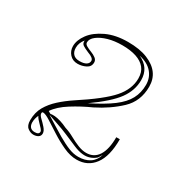

<svg xmlns="http://www.w3.org/2000/svg" viewBox="-86 -802 461 469"><g transform="rotate(30 144.5 -567.0)"><path d="M62 -411Q54 -411 46 -417Q38 -423 38 -438Q38 -460 47.5 -476.5Q57 -493 72.5 -507Q88 -521 106 -533Q169 -574 192.5 -601Q216 -628 216 -658Q216 -676 207 -687Q198 -698 181.5 -703.5Q165 -709 142 -709Q120 -709 102.5 -704Q85 -699 74 -690.5Q63 -682 63 -672Q63 -667 69 -663.5Q75 -660 83 -657Q91 -654 97 -649.5Q103 -645 103 -638Q103 -626 92 -620.5Q81 -615 69 -615Q55 -615 46.5 -624.5Q38 -634 38 -647Q38 -664 51 -681.5Q64 -699 89.5 -711Q115 -723 150 -723Q183 -723 205 -714Q227 -705 238 -690Q249 -675 249 -654Q249 -613 221.5 -587Q194 -561 156 -542Q129 -530 103.5 -514Q78 -498 66 -480L73 -476Q78 -477 85 -476.5Q92 -476 102 -473Q112 -470 122 -465Q135 -461 147.5 -454Q160 -447 172.5 -442Q185 -437 196 -437Q218 -437 229.5 -455Q241 -473 241 -507H251Q251 -459 233 -435Q215 -411 184 -411Q166 -411 146.5 -420Q127 -429 109 -440.5Q91 -452 77 -461Q63 -470 56 -470Q53 -470 53 -466Q53 -461 60 -454.5Q67 -448 74 -440Q81 -432 81 -425Q81 -418 75.5 -414.5Q70 -411 62 -411ZM46 -647Q46 -636 52 -629.5Q58 -623 70 -623Q82 -623 88.5 -627Q95 -631 95 -638Q95 -646 78 -652Q66 -657 61 -660.5Q56 -664 56 -670Q56 -671 56 -671.5Q56 -672 56 -673Q46 -661 46 -647ZM72 -473Q85 -465 98.5 -456.5Q112 -448 124 -441Q143 -430 157 -424.5Q171 -419 184 -419Q203 -419 216 -427.5Q229 -436 234 -453Q232 -450 230 -446.5Q228 -443 226 -441Q219 -435 210 -432Q201 -429 191 -430Q179 -431 164 -437.5Q149 -444 130 -452Q116 -458 101 -463Q86 -468 72 -473ZM191 -708Q224 -693 224 -658Q224 -629 205.5 -603.5Q187 -578 139 -544Q177 -563 199 -579.5Q221 -596 230.5 -614Q240 -632 240 -654Q240 -674 227.5 -688.5Q215 -703 191 -708ZM50 -457Q48 -453 46.5 -447.5Q45 -442 45 -435Q46 -418 62 -418Q74 -418 74 -426Q74 -429 70 -433.5Q66 -438 61 -443Q58 -446 55 -449.5Q52 -453 50 -457Z"/></g></svg>

Font: Kalnia Glaze Thin Light
Style: Regular
Weight: 300
Version: Version 1.110